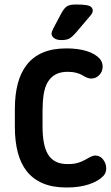

<svg xmlns="http://www.w3.org/2000/svg" viewBox="-20 -822 492 853"><path d="M169 -329Q169 -370 174 -402.5Q179 -435 192 -457Q205 -479 226.5 -491Q248 -503 281 -503Q324 -503 354 -483Q372 -473 385 -473Q406 -473 421 -488.5Q436 -504 436 -526Q436 -545 424 -560Q404 -583 365.5 -595Q327 -607 275 -607Q214 -607 170.5 -588.5Q127 -570 99.5 -535Q72 -500 59 -450.5Q46 -401 46 -338V-258Q46 -195 59 -145Q72 -95 99.5 -60.5Q127 -26 170.5 -7.5Q214 11 276 11Q333 11 375 -3Q417 -17 439 -40Q452 -54 452 -74Q452 -95 438.5 -113Q425 -131 403 -131Q393 -131 376 -122Q356 -110 341.5 -104Q327 -98 313.5 -95.5Q300 -93 281 -93Q248 -93 226.5 -104.5Q205 -116 192.5 -137.5Q180 -159 174.5 -190Q169 -221 169 -260ZM392 -774Q392 -783 386.5 -789.5Q381 -796 365 -799Q349 -802 317 -802Q290 -802 277.5 -794Q265 -786 252 -762L216 -694Q213 -688 211 -682Q209 -676 209 -672Q209 -662 220 -653Q231 -644 253 -644Q276 -644 288.5 -651Q301 -658 320 -680L382 -753Q392 -765 392 -774Z"/></svg>

Font: Beiruti
Style: Bold
Weight: 700
Designer: Arlette Boutros
Foundry: Boutros
Version: Version 1.41